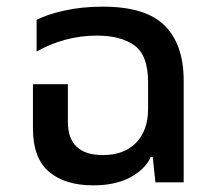

<svg xmlns="http://www.w3.org/2000/svg" viewBox="-20 -548 650 577"><path d="M260 9Q175 9 127 -32Q79 -73 79 -162V-295H184V-182Q184 -82 289 -82Q353 -82 389 -119Q425 -156 425 -221V-301Q425 -382 384 -411.5Q343 -441 271 -441Q222 -441 176 -428.5Q130 -416 90 -393V-488Q119 -504 172.5 -516Q226 -528 289 -528Q418 -528 475 -471Q532 -414 532 -306V0H447L439 -76H433Q416 -39 371.5 -15Q327 9 260 9Z"/></svg>

Font: Noto Sans Thai UI Med
Style: Regular
Weight: 500
Designer: Monotype Design Team
Foundry: Monotype Imaging Inc.
Version: Version 2.000;GOOG;noto-source:20170915:90ef993387c0